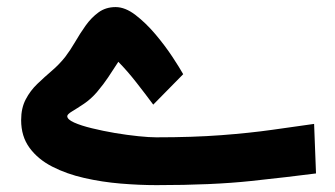

<svg xmlns="http://www.w3.org/2000/svg" viewBox="-20 -526 952 545"><path d="M423.3 -136.2Q527.3 -136.2 607.9 -142.3Q688.5 -148.4 752.7 -157.5Q816.9 -166.5 871.6 -174.3L877 -33.7Q801.8 -23.9 692.4 -12.2Q583 -0.5 424.3 -0.5Q376 -0.5 322.8 -4.9Q269.5 -9.3 219.2 -20.8Q168.9 -32.2 128.4 -53Q87.9 -73.7 64 -106.2Q40 -138.7 40 -185.1Q40 -219.2 53 -243.9Q65.9 -268.6 85.9 -287.8Q106 -307.1 127.2 -325.2Q148.4 -343.3 165 -364.3Q179.2 -382.8 193.1 -406.7Q207 -430.7 223.1 -453.4Q239.3 -476.1 259.8 -491Q280.3 -505.9 308.1 -505.9Q335.4 -505.9 364.7 -483.4Q394 -460.9 421.4 -428.5Q448.7 -396 469.5 -364.5Q490.2 -333 500 -315.4L415 -229Q392.6 -259.3 367.2 -291.7Q341.8 -324.2 315.9 -350.6Q299.3 -325.2 287.1 -306.6Q274.9 -288.1 254.9 -264.2Q237.8 -244.6 218.3 -231.4Q198.7 -218.3 184.8 -210Q170.9 -201.7 170.9 -196.3Q170.9 -187 190.4 -178.2Q210 -169.4 241 -161.9Q272 -154.3 306.6 -148.4Q341.3 -142.6 372.6 -139.4Q403.8 -136.2 423.3 -136.2Z"/></svg>

Font: Vazirmatn FD NL ExtraBold
Style: Regular
Weight: 800
Designer: Saber Rastikerdar
Foundry: Saber Rastikerdar
Version: Version 33.003